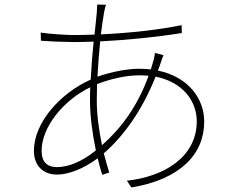

<svg xmlns="http://www.w3.org/2000/svg" viewBox="-20 -797 1040 849"><path d="M431 -155C418 -219 408 -288 408 -348C408 -373 409 -399 409 -425C461 -445 529 -464 599 -464C612 -464 625 -463 637 -462C588 -326 514 -228 431 -155ZM231 -58C189 -58 164 -81 164 -130C164 -236 262 -355 379 -411C378 -391 378 -371 378 -351C378 -283 389 -203 404 -132C340 -80 280 -58 231 -58ZM665 -563C664 -553 662 -543 660 -534C656 -519 651 -504 647 -490C630 -492 612 -493 594 -493C545 -493 473 -480 411 -458C414 -512 418 -566 423 -614C542 -620 673 -633 784 -651L783 -686C690 -666 555 -651 426 -645C431 -684 436 -718 440 -741C442 -752 446 -770 449 -776L410 -777C410 -770 409 -757 408 -742C406 -718 402 -684 398 -644C366 -643 335 -642 305 -642C280 -642 194 -647 160 -653L161 -617C196 -614 273 -611 306 -611C334 -611 364 -612 394 -613C389 -561 384 -503 381 -445C249 -386 130 -257 130 -130C130 -62 173 -25 232 -25C283 -25 350 -51 412 -97C418 -71 425 -46 432 -24L463 -34C455 -60 447 -89 439 -119C531 -199 610 -313 668 -458C786 -435 850 -352 850 -261C850 -103 707 -16 541 2L561 32C778 -4 883 -116 883 -259C883 -361 813 -457 678 -485C684 -498 688 -512 693 -526C697 -537 699 -544 703 -553Z"/></svg>

Font: Genne Gothic ExtraLight
Style: Regular
Weight: 250
Designer: Ryoko NISHIZUKA (kana & ideographs); Paul D. Hunt (Latin, Greek & Cyrillic); Wenlong ZHANG (bopomofo); Sandoll Communica
Foundry: Adobe Systems Incorporated
Version: Version 1.004;PS 1.004;hotconv 16.6.51;makeotf.lib2.5.65220